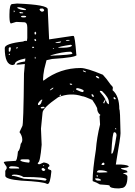

<svg xmlns="http://www.w3.org/2000/svg" viewBox="-20 -1015 763 1082"><path d="M394.5 -812.5Q402.3 -812.5 410.2 -706.1H412.1Q412.1 -691.4 273.4 -682.6Q256.8 -678.7 242.2 -675.8Q236.3 -653.3 229.5 -626Q222.7 -588.9 222.7 -570.3V-561.5H226.6Q318.4 -631.8 434.6 -631.8Q468.8 -631.8 559.6 -593.8Q576.2 -577.1 604.5 -537.1Q614.3 -529.3 616.2 -520.5L614.3 -506.8Q652.3 -474.6 652.3 -399.4Q657.2 -399.4 659.2 -265.6V-263.7Q659.2 -243.2 636.7 -113.3L632.8 -87.9H660.2Q705.1 -85 705.1 -76.2Q705.1 -70.3 662.1 -67.4V-65.4Q662.1 -61.5 693.4 -53.7L698.2 -46.9V-43.9Q672.9 -39.1 672.9 -37.1Q698.2 -31.2 698.2 -19.5Q698.2 44.9 662.1 44.9L650.4 46.9Q597.7 46.9 597.7 31.2Q597.7 27.3 543 24.4Q525.4 13.7 502.9 5.9L502 1Q502 -54.7 520.5 -171.9Q525.4 -238.3 543.9 -313.5L541 -361.3L545.9 -367.2Q527.3 -380.9 527.3 -406.2Q518.6 -425.8 500 -452.1Q454.1 -472.7 443.4 -472.7Q376 -495.1 307.6 -466.8Q219.7 -406.2 219.7 -378.9L210.9 -290L214.8 -199.2Q206.1 -98.6 194.3 -98.6L192.4 -92.8L197.3 -89.8H204.1L226.6 -99.6Q258.8 -94.7 258.8 -79.1L250 -71.3V-64.5Q251 -60.5 267.6 -55.7L269.5 -48.8Q262.7 21.5 249 21.5H245.1Q224.6 8.8 99.6 2.9Q9.8 -4.9 9.8 -24.4V-46.9Q7.8 -51.8 17.6 -65.4V-74.2Q1 -97.7 1 -101.6Q7.8 -106.4 67.4 -108.4Q76.2 -108.4 81.1 -161.1Q91.8 -168.9 96.7 -204.1Q105.5 -214.8 105.5 -226.6V-228.5Q105.5 -249 89.8 -270.5L105.5 -303.7Q112.3 -303.7 115.2 -600.6L120.1 -654.3Q88.9 -650.4 73.2 -650.4V-653.3Q73.2 -661.1 121.1 -668.9L123 -685.5Q63.5 -673.8 63.5 -653.3L52.7 -648.4Q6.8 -648.4 6.8 -744.1Q6.8 -769.5 112.3 -781.2Q112.3 -784.2 126 -785.2L131.8 -784.2L133.8 -800.8V-860.4Q133.8 -889.6 115.2 -889.6L71.3 -891.6L42 -882.8Q34.2 -882.8 33.2 -918.9V-933.6Q33.2 -992.2 48.8 -992.2L76.2 -995.1Q249 -988.3 249 -962.9L256.8 -793L387.7 -812.5ZM46.9 -26.4V-24.4H48.8Q63.5 -24.4 115.2 -7.8Q197.3 -3.9 233.4 2.9H236.3L242.2 -2.9V-3.9Q242.2 -17.6 112.3 -17.6Q91.8 -31.2 58.6 -31.2Q46.9 -30.3 46.9 -26.4ZM607.4 -149.4H611.3Q621.1 -149.4 636.7 -252Q636.7 -265.6 627.9 -269.5H623Q613.3 -269.5 607.4 -149.4ZM264.6 -701.2H266.6Q387.7 -706.1 387.7 -712.9V-714.8Q386.7 -719.7 378.9 -723.6H377.9Q333 -723.6 264.6 -703.1ZM575.2 -452.1Q574.2 -454.1 574.2 -456.1L576.2 -459V-456.1L575.2 -453.1Q579.1 -444.3 582 -436.5Q588.9 -427.7 593.8 -427.7V-438.5Q593.8 -464.8 554.7 -502L547.9 -502.9H543V-498Q563.5 -475.6 573.2 -456.1L561.5 -436.5Q563.5 -435.5 566.4 -430.7ZM94.7 -112.3Q94.7 -103.5 140.6 -98.6H142.6L146.5 -101.6V-112.3Q144.5 -117.2 135.7 -117.2H108.4Q95.7 -117.2 94.7 -112.3ZM307.6 -746.1H336.9Q380.9 -747.1 384.8 -757.8V-760.7L377.9 -762.7Q307.6 -752 307.6 -746.1ZM527.3 -43.9 541 -42 584 -43.9 585 -44.9V-46.9Q571.3 -55.7 541 -55.7Q528.3 -55.7 525.4 -43.9ZM31.2 -71.3V-67.4L40 -65.4H87.9V-67.4Q87.9 -77.1 46.9 -78.1Q34.2 -78.1 31.2 -71.3ZM409.2 -516.6V-509.8Q436.5 -496.1 447.3 -496.1L452.1 -502Q452.1 -510.7 418 -518.6ZM78.1 -974.6V-969.7Q94.7 -958 124 -958L127 -962.9Q100.6 -974.6 79.1 -974.6ZM194.3 -431.6V-422.9H197.3Q210.9 -422.9 215.8 -447.3L217.8 -448.2V-454.1H215.8Q204.1 -448.2 194.3 -431.6ZM202.1 -960.9Q206.1 -953.1 214.8 -949.2H215.8Q225.6 -949.2 228.5 -956.1V-960L221.7 -966.8H208ZM516.6 -9.8V-5.9Q520.5 2.9 534.2 2.9H547.9V-1Q547.9 -5.9 532.2 -9.8ZM29.3 -744.1V-726.6L32.2 -723.6H34.2Q39.1 -723.6 41 -740.2V-746.1L37.1 -749H34.2ZM214.8 -64.5V-58.6L221.7 -51.8H229.5L235.4 -57.6V-58.6L226.6 -67.4H217.8ZM98.6 -923.8V-921.9Q99.6 -917 108.4 -917H119.1L127 -918.9V-923.8L119.1 -925.8H106.4ZM552.7 -89.8V-85H564.5L568.4 -87.9V-94.7L564.5 -98.6Q556.6 -98.6 552.7 -89.8ZM292 -773.4H309.6Q322.3 -773.4 324.2 -780.3V-781.2H321.3Q292 -778.3 292 -773.4ZM209 -407.2 212.9 -404.3H221.7Q230.5 -404.3 231.4 -409.2L228.5 -413.1H222.7Q210 -413.1 209 -407.2ZM520.5 -586.9V-584Q525.4 -573.2 539.1 -573.2V-577.1Q533.2 -586.9 520.5 -586.9ZM496.1 -484.4V-482.4Q496.1 -468.8 508.8 -468.8V-470.7Q506.8 -484.4 496.1 -484.4ZM174.8 -833V-823.2L178.7 -819.3L183.6 -824.2V-831.1L178.7 -836.9ZM89.8 -947.3V-944.3L92.8 -940.4H110.4V-944.3L94.7 -947.3ZM260.7 -506.8H265.6Q280.3 -514.6 281.2 -520.5H277.3Q264.6 -513.7 260.7 -506.8ZM619.1 -463.9V-461.9L626 -455.1H629.9L632.8 -459L625 -467.8H623ZM447.3 -618.2V-616.2Q447.3 -611.3 463.9 -607.4V-609.4Q463.9 -614.3 448.2 -618.2ZM173.8 -792V-789.1L178.7 -783.2L183.6 -785.2V-790L178.7 -795.9H176.8ZM351.6 -788.1V-785.2H364.3L372.1 -787.1V-790H360.4ZM373 -543.9V-541L377 -537.1H386.7V-539.1L381.8 -543.9ZM161.1 -744.1Q168 -744.1 172.9 -745.1Q170.9 -749 167 -752.9L163.1 -751Q162.1 -748 161.1 -744.1ZM70.3 -744.1V-742.2H77.1L80.1 -746.1V-749H75.2ZM315.4 -475.6V-472.7H318.4L324.2 -477.5V-481.4H320.3ZM523.4 -24.4V-23.4L527.3 -19.5H530.3L532.2 -24.4L527.3 -28.3ZM176.8 -682.6H178.7Q179.7 -686.5 180.7 -694.3H175.8Q176.8 -689.5 176.8 -682.6ZM57.6 -956.1V-946.3H58.6L62.5 -949.2V-953.1L58.6 -956.1ZM29.3 -708V-705.1H32.2L36.1 -708V-711.9H32.2ZM627.9 -290 631.8 -286.1H634.8V-290L631.8 -293ZM222.7 -83V-79.1H228.5V-83ZM278.3 -744.1V-740.2H285.2L282.2 -744.1ZM390.6 -500H395.5V-502.9H393.6Z"/></svg>

Font: Love Ya Like A Sister
Style: Regular
Weight: 400
Designer: Kimberly Geswein
Foundry: Kimberly Geswein
Version: Version 1.002 2007